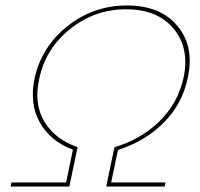

<svg xmlns="http://www.w3.org/2000/svg" viewBox="-20 -683 731 703"><path d="M667 -396Q647 -301 578.5 -233Q510 -165 412 -134L387 -15H586L583 0H369L372 -15L399 -144Q495 -172 563 -238Q631 -304 652 -398Q675 -506 616 -577.5Q557 -649 442 -649Q327 -649 237 -577Q147 -505 124 -396Q103 -304 142 -238.5Q181 -173 264 -144L237 -15L234 0H19L22 -15H222L247 -135Q164 -166 125.5 -235Q87 -304 107 -398Q133 -513 228 -588Q323 -663 445 -663Q568 -663 630.5 -587Q693 -511 667 -396Z"/></svg>

Font: EauTestText Thin
Style: Italic
Weight: 250
Italic angle: -12°
Designer: Christian Thalmann (Catharsis Fonts)
Version: Version 0.001;PS 000.001;hotconv 1.0.88;makeotf.lib2.5.64775